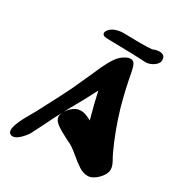

<svg xmlns="http://www.w3.org/2000/svg" viewBox="-206 -1068 1090 1169"><g transform="rotate(30 339.5 -483.5)"><path d="M415 -355Q385 -463 369 -539Q330 -461 266 -349Q261 -338 249 -318Q289 -380 340 -380Q360 -380 379 -372Q395 -366 415 -355ZM636 -255 647 -233Q661 -209 668 -192.5Q675 -176 675 -159Q675 -133 653 -105.5Q631 -78 605 -65Q589 -56 571 -56Q541 -56 511.5 -74.5Q482 -93 441 -128Q412 -152 397 -162Q387 -169 355 -184Q299 -212 268.5 -234Q238 -256 238 -286Q238 -294 245 -310Q226 -276 192 -206Q150 -121 144 -111Q132 -89 105 -62.5Q78 -36 55 -36Q43 -36 34 -45Q27 -52 27 -67Q27 -109 91 -216Q95 -224 104 -239L126 -281Q194 -409 225 -474Q243 -512 277 -588L313 -669Q335 -716 357 -747.5Q379 -779 412 -796Q429 -805 444 -805Q464 -805 473 -786.5Q482 -768 489 -732Q507 -629 539 -514Q580 -375 636 -255ZM223 -861Q223 -871 234 -884Q249 -902 275 -910.5Q301 -919 327 -919Q403 -917 445 -917Q487 -917 527 -920Q552 -931 574 -931Q588 -931 598 -925.5Q608 -920 611 -910L613 -902Q614 -899 614 -893Q614 -876 599 -861Q584 -846 563 -838Q542 -830 526 -832Q467 -836 350 -838Q316 -838 250 -840Q237 -841 230 -846.5Q223 -852 223 -861Z"/></g></svg>

Font: Sedgwick Ave Display
Style: Regular
Weight: 400
Designer: Kevin Burke, Pedro Vergani
Foundry: Google, Inc.
Version: Version 1.000